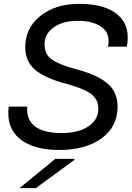

<svg xmlns="http://www.w3.org/2000/svg" viewBox="-20 -764 683 996"><path d="M390 -744Q526 -744 592 -686.5Q658 -629 638 -522H540Q554 -588 509.5 -622Q465 -656 384 -656Q306 -656 258.5 -622Q211 -588 211 -534Q211 -482 248.5 -455.5Q286 -429 374 -405Q483 -377 536.5 -332Q590 -287 590 -211Q590 -107 507 -46.5Q424 14 288 14Q154 14 83 -43.5Q12 -101 25 -211H121Q112 -74 301 -74Q387 -74 438.5 -108.5Q490 -143 490 -199Q490 -249 452 -277Q414 -305 321 -330Q213 -359 162 -402Q111 -445 111 -520Q111 -619 189.5 -681.5Q268 -744 390 -744ZM81 212 267 60H367L365 66L166 212Z"/></svg>

Font: Nacelle
Style: Italic
Weight: 400
Italic angle: -12°
Designer: Sora Sagano
Foundry: Sora Sagano
Version: Version 1.000;FEAKit 1.0